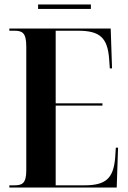

<svg xmlns="http://www.w3.org/2000/svg" viewBox="-20 -842 575 862"><path d="M151 -802H388V-822H151ZM22 0H504L510 -179H500L497 -133C489 -41 455 -10 359 -10H230V-368H440V-378H230V-704H331C428 -704 463 -673 470 -577L473 -535H483L477 -714H22V-704H45C80 -704 98 -695 98 -633V-77C98 -18 79 -10 45 -10H22Z"/></svg>

Font: Noto Serif Display ExtraCondensed
Style: Bold
Weight: 700
Width: 2
Designer: Monotype Design Team
Foundry: Monotype Imaging Inc.
Version: Version 2.009